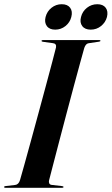

<svg xmlns="http://www.w3.org/2000/svg" viewBox="-32 -890 530 910"><path d="M200.5 -35Q198.5 -27 201.5 -20.8Q204.5 -14.5 214 -13.5L262 -8Q269 -7 269 -4Q269 0 263 0H-7Q-12.5 0 -12.5 -3.5Q-12.5 -7.5 -6.5 -8L40.5 -13.5Q56.5 -15.5 63 -37Q69.5 -59 83 -107.8Q96.5 -156.5 114 -220.2Q131.5 -284 150.2 -353Q169 -422 186 -485.5Q203 -549 215.8 -597Q228.5 -645 233.5 -665.5Q236.5 -683.5 218.5 -685.5L171.5 -692Q165 -692.5 165 -696.5Q165 -700 171 -700H439Q444 -700 444 -697Q444 -693.5 437.5 -692.5L387.5 -685Q374.5 -683 367.5 -663Q361.5 -642.5 348.5 -594.5Q335.5 -546.5 318.2 -482.8Q301 -419 282.8 -350Q264.5 -281 247.8 -217Q231 -153 218.5 -104.5Q206 -56 200.5 -35ZM229.5 -749.5Q202.5 -749.5 190 -766.5Q177.5 -783.5 184 -809.5Q191 -836.5 212.2 -853.2Q233.5 -870 260.5 -870Q288 -870 300.5 -853.2Q313 -836.5 306 -809.5Q299.5 -783.5 278.2 -766.5Q257 -749.5 229.5 -749.5ZM398 -749.5Q370.5 -749.5 357.8 -766.5Q345 -783.5 352 -809.5Q358.5 -836 380 -853Q401.5 -870 429 -870Q456.5 -870 469 -853.2Q481.5 -836.5 475 -809.5Q468 -783.5 446.8 -766.5Q425.5 -749.5 398 -749.5Z"/></svg>

Font: Fraunces 144pt SemiBold
Style: Italic
Weight: 600
Italic angle: -16°
Version: Version 1.000;[0bf87f6ff]